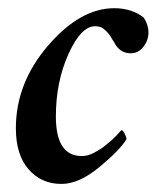

<svg xmlns="http://www.w3.org/2000/svg" viewBox="-20 -452 400 478"><path d="M264.6 -431.6Q307.6 -431.6 337.9 -408.2Q349.6 -390.6 349.6 -371.1Q349.6 -351.6 336.9 -335.4Q324.2 -319.3 305.7 -319.3Q277.3 -319.3 263.7 -347.7Q262.7 -348.6 259.8 -353.5Q256.8 -358.4 255.9 -360.4Q254.9 -362.3 251.5 -366.7Q248 -371.1 246.1 -373Q244.1 -375 240.2 -378.4Q236.3 -381.8 233.4 -383.3Q230.5 -384.8 226.1 -385.7Q221.7 -386.7 216.8 -386.7Q181.6 -386.7 150.4 -317.4Q119.1 -248 119.1 -162.1Q119.1 -63.5 183.6 -63.5Q190.4 -63.5 198.2 -65.4Q206.1 -67.4 213.4 -71.3Q220.7 -75.2 228 -79.6Q235.4 -84 241.7 -89.4Q248 -94.7 253.9 -99.6Q259.8 -104.5 265.1 -109.9Q270.5 -115.2 273.9 -118.7Q277.3 -122.1 279.3 -125L282.2 -127.9Q286.1 -127.9 290.5 -119.1Q294.9 -110.4 294.9 -105.5Q278.3 -78.1 227.5 -36.1Q176.8 5.9 132.8 5.9Q83 5.9 51.3 -30.3Q19.5 -66.4 19.5 -132.8Q19.5 -245.1 99.6 -338.4Q179.7 -431.6 264.6 -431.6Z"/></svg>

Font: Crimson
Style: SemiboldItalic
Weight: 600
Italic angle: -11°
Version: Version 0.8 ; ttfautohint (v1.00) -l 8 -r 50 -G 200 -x 14 -D